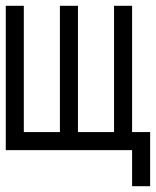

<svg xmlns="http://www.w3.org/2000/svg" viewBox="-20 -520 540 665"><path d="M437.5 0Q437.5 0 437.5 125H500V-62.5H437.5V-500H375V-62.5H250V-500H187.5V-62.5H62.5V-500H0Q0 -500 0 0Z"/></svg>

Font: Unifont
Style: Regular
Weight: 500
Version: Version 13.0.05